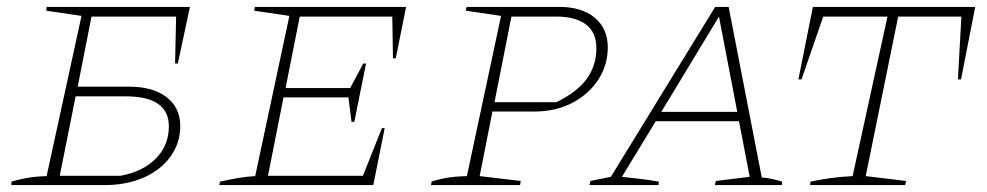

<svg xmlns="http://www.w3.org/2000/svg" viewBox="-20 -536 2859 556"><path d="M13 0V-10Q32 -16 57 -20.5Q82 -25 115 -26L216 -490L114 -505L115 -516H530L495 -352H487L490 -488H245L205 -285H355Q423 -285 462.5 -254.5Q502 -224 502 -171Q502 -122 474 -83Q446 -44 396.5 -22Q347 0 282 0ZM153 -27H329Q394 -39 431.5 -77Q469 -115 469 -170Q469 -257 344 -257H199Z M615 0 617 -10Q644 -16 669.5 -20.5Q695 -25 719 -26L818 -490L716 -505L718 -516H1156L1126 -367H1118L1116 -488H848L807 -281H994L1032 -352H1040L1006 -183H998L989 -254H801L756 -27H1031L1086 -165H1094L1061 0Z M1228 0 1230 -10Q1246 -16 1270.5 -20.5Q1295 -25 1332 -26L1431 -490L1329 -505L1331 -516H1600Q1665 -516 1702.5 -484.5Q1740 -453 1740 -399Q1740 -347 1712 -304.5Q1684 -262 1636 -237.5Q1588 -213 1527 -213H1406L1369 -26L1488 -12L1486 0ZM1591 -488H1461L1412 -240H1591Q1651 -269 1679 -307.5Q1707 -346 1707 -397Q1707 -442 1677 -465Q1647 -488 1591 -488Z M2186 -22Q2202 -21 2217 -17.5Q2232 -14 2245 -10L2244 0H2050L2053 -12L2151 -24L2120 -185H1879L1781 -24Q1807 -21 1833.5 -18Q1860 -15 1888 -10L1887 0H1687L1690 -12L1749 -24L2051 -516H2090ZM1895 -212H2115L2062 -488Z M2804 -516 2763 -306H2754L2764 -488H2581L2487 -26L2604 -12L2601 0H2326L2327 -10Q2386 -23 2449 -26L2550 -488H2364L2301 -306H2292L2334 -516Z"/></svg>

Font: Piazzolla SC Thin
Style: Italic
Weight: 100
Italic angle: -11.3°
Designer: Juan Pablo del Peral
Foundry: Huerta Tipografica
Version: Version 1.330